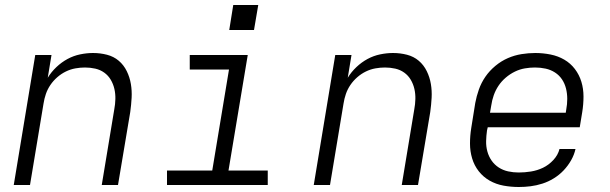

<svg xmlns="http://www.w3.org/2000/svg" viewBox="-20 -740 2440 768"><path d="M35 0 121 -520H186L171 -429Q185 -452 205.5 -471.5Q226 -491 250 -504Q274 -517 300.5 -522.5Q327 -528 352 -528Q381 -528 408 -521Q435 -514 455 -497Q475 -480 487 -455.5Q499 -431 503.5 -404Q508 -377 506.5 -349Q505 -321 501 -292L452 0H387L437 -302Q441 -323 441.5 -344Q442 -365 437.5 -384.5Q433 -404 423 -421Q413 -438 397 -449.5Q381 -461 361 -465.5Q341 -470 320 -470Q301 -470 281.5 -466.5Q262 -463 243.5 -454Q225 -445 209 -431Q193 -417 181.5 -400Q170 -383 163.5 -364Q157 -345 154 -325L100 0Z M648 0V-58H829L896 -462H739V-520H971L894 -58H1051V0ZM996 -620H897L913 -720H1013Z M1235 0 1321 -520H1386L1371 -429Q1385 -452 1405.5 -471.5Q1426 -491 1450 -504Q1474 -517 1500.5 -522.5Q1527 -528 1552 -528Q1581 -528 1608 -521Q1635 -514 1655 -497Q1675 -480 1687 -455.5Q1699 -431 1703.5 -404Q1708 -377 1706.5 -349Q1705 -321 1701 -292L1652 0H1587L1637 -302Q1641 -323 1641.5 -344Q1642 -365 1637.5 -384.5Q1633 -404 1623 -421Q1613 -438 1597 -449.5Q1581 -461 1561 -465.5Q1541 -470 1520 -470Q1501 -470 1481.5 -466.5Q1462 -463 1443.5 -454Q1425 -445 1409 -431Q1393 -417 1381.5 -400Q1370 -383 1363.5 -364Q1357 -345 1354 -325L1300 0Z M2055 8Q2024 8 1994 2.5Q1964 -3 1938.5 -17.5Q1913 -32 1895 -55Q1877 -78 1868.5 -106.5Q1860 -135 1860 -166Q1860 -197 1865 -228L1881 -328Q1886 -355 1895.5 -382Q1905 -409 1921.5 -433Q1938 -457 1961.5 -476.5Q1985 -496 2011.5 -507.5Q2038 -519 2066 -523.5Q2094 -528 2121 -528Q2121 -528 2121 -528Q2121 -528 2121 -528Q2152 -528 2182 -522Q2212 -516 2237 -501.5Q2262 -487 2279.5 -464Q2297 -441 2305.5 -413Q2314 -385 2314 -354Q2314 -323 2309 -292L2299 -231H1931L1928 -218Q1925 -197 1924.5 -175.5Q1924 -154 1929.5 -134Q1935 -114 1946.5 -97.5Q1958 -81 1975 -70Q1992 -59 2012.5 -54.5Q2033 -50 2055 -50Q2079 -50 2104 -54Q2129 -58 2152 -69Q2175 -80 2193.5 -100Q2212 -120 2218 -144H2282Q2277 -121 2264.5 -99Q2252 -77 2234.5 -58.5Q2217 -40 2195 -26.5Q2173 -13 2149.5 -5.5Q2126 2 2102.5 5Q2079 8 2055 8ZM1940 -289H2243L2245 -302Q2249 -323 2249 -344.5Q2249 -366 2244 -386Q2239 -406 2228 -422.5Q2217 -439 2200 -450Q2183 -461 2162.5 -465.5Q2142 -470 2120 -470Q2100 -470 2079.5 -466.5Q2059 -463 2039.5 -453.5Q2020 -444 2003 -429.5Q1986 -415 1974 -397Q1962 -379 1955 -359Q1948 -339 1945 -318Z"/></svg>

Font: Iosevka SS04 Lt Ex Obl
Style: Regular
Weight: 300
Width: 7
Italic angle: -9°
Monospace: yes
Designer: Belleve Invis
Foundry: Belleve Invis
Version: Version 19.0.0; ttfautohint (v1.8.4)